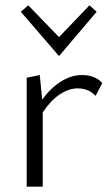

<svg xmlns="http://www.w3.org/2000/svg" viewBox="-20 -699 416 719"><path d="M363 -388 338 -340Q312 -368 271 -368Q237 -368 202.5 -344.5Q168 -321 140 -278V0H80V-408L129 -418L138 -326Q169 -369 208 -393.5Q247 -418 287 -418Q336 -418 363 -388ZM58 -655 86 -679 201 -560 315 -679 342 -655 201 -489Z"/></svg>

Font: Ysabeau Semilight
Style: Regular
Weight: 300
Designer: Christian Thalmann (Catharsis Fonts)
Version: Version 0.003